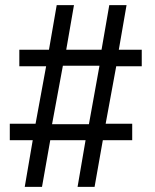

<svg xmlns="http://www.w3.org/2000/svg" viewBox="-20 -725 601 745"><path d="M76 0 107 -181H18V-245H118L159 -468H55V-532H170L200 -705H267L237 -532H374L404 -705H471L441 -532H530V-468H431L390 -245H493V-181H379L347 0H281L312 -181H175L143 0ZM182 -243H325L366 -470H224Z"/></svg>

Font: Nunito Sans 7pt SemiCondensed
Style: Regular
Weight: 400
Width: 4
Designer: Vernon Adams
Foundry: Vernon Adams
Version: Version 3.101;gftools[0.9.27]